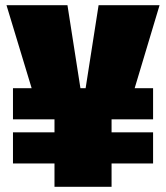

<svg xmlns="http://www.w3.org/2000/svg" viewBox="-20 -720 640 740"><path d="M190 0V-90H30V-210H190V-260H30V-380H102L5 -700H240L290 -380H310L360 -700H595L499 -380H570V-260H410V-210H570V-90H410V0Z"/></svg>

Font: Tektur SemiCondensed Black
Style: Regular
Weight: 900
Width: 4
Designer: Adam Jagosz
Foundry: Adam Jagosz
Version: Version 1.005;gftools[0.9.30]